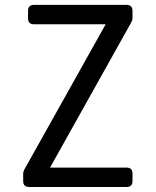

<svg xmlns="http://www.w3.org/2000/svg" viewBox="-20 -752 626 772"><path d="M97.7 0Q73.2 0 73.2 -23.9V-54.2Q73.2 -62 78.1 -70.8L404.8 -654.3H117.2Q92.8 -654.3 92.8 -678.2V-708.5Q92.8 -732.4 117.2 -732.4H488.3Q512.7 -732.4 512.7 -708.5V-678.2Q512.7 -670.4 506.8 -660.2L181.2 -78.1H488.3Q512.7 -78.1 512.7 -54.2V-23.9Q512.7 0 488.3 0Z"/></svg>

Font: Simply Mono
Style: Book
Weight: 400
Designer: Wojciech Kalinowski "wmk69" (wmk69@o2.pl)
Foundry: Wojciech Kalinowski "wmk69" (wmk69@o2.pl)
Version: Version 1.0.0